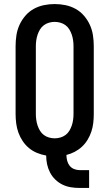

<svg xmlns="http://www.w3.org/2000/svg" viewBox="-20 -763 540 948"><path d="M373 165Q351 165 329.5 161.5Q308 158 288.5 148.5Q269 139 253 123.5Q237 108 227 88.5Q217 69 212.5 48Q208 27 208 5Q185 1 163 -8Q141 -17 123 -32Q105 -47 92 -66.5Q79 -86 71 -108Q63 -130 60 -153.5Q57 -177 57 -200V-535Q57 -562 61 -588.5Q65 -615 76 -639.5Q87 -664 105 -685Q123 -706 146.5 -719Q170 -732 196.5 -737.5Q223 -743 250 -743Q277 -743 303.5 -737.5Q330 -732 353.5 -719Q377 -706 395 -685Q413 -664 424 -639.5Q435 -615 439 -588.5Q443 -562 443 -535V-200Q443 -178 440.5 -156Q438 -134 431 -113Q424 -92 412.5 -73Q401 -54 385 -39Q369 -24 349 -13.5Q329 -3 308 2Q308 16 311.5 30Q315 44 323.5 55Q332 66 345.5 71.5Q359 77 373 77H420V165ZM250 -80Q264 -80 278 -84Q292 -88 303.5 -96.5Q315 -105 322.5 -117.5Q330 -130 334.5 -143.5Q339 -157 341 -171.5Q343 -186 343 -200V-535Q343 -549 341 -563.5Q339 -578 334.5 -591.5Q330 -605 322.5 -617.5Q315 -630 303.5 -638.5Q292 -647 278 -651Q264 -655 250 -655Q236 -655 222 -651Q208 -647 196.5 -638.5Q185 -630 177.5 -617.5Q170 -605 165.5 -591.5Q161 -578 159 -563.5Q157 -549 157 -535V-200Q157 -186 159 -171.5Q161 -157 165.5 -143.5Q170 -130 177.5 -117.5Q185 -105 196.5 -96.5Q208 -88 222 -84Q236 -80 250 -80Z"/></svg>

Font: Iosevka Curly Slab Semibold
Style: Regular
Weight: 600
Monospace: yes
Designer: Belleve Invis
Foundry: Belleve Invis
Version: Version 22.1.2; ttfautohint (v1.8.4)